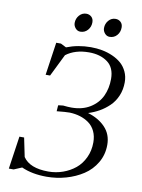

<svg xmlns="http://www.w3.org/2000/svg" viewBox="-96 -947 753 1020"><g transform="rotate(10 280.5 -437.0)"><path d="M22.9 0 48.8 -176.8H74.2L95.2 -75.2Q131.3 -21 231.9 -21Q272.5 -21 309.8 -34.2Q347.2 -47.4 376.5 -71.3Q405.8 -95.2 423.3 -132.6Q440.9 -169.9 440.9 -214.8Q440.9 -248.5 428.5 -274.7Q416 -300.8 394.3 -316.4Q372.6 -332 346.2 -340.1Q319.8 -348.1 290 -349.1Q267.6 -349.1 220.2 -344.2L222.2 -372.1L223.1 -377L249 -379.9Q274.9 -377 293.9 -377Q352.5 -377 394.3 -402.8Q436 -428.7 455.6 -470.2Q475.1 -511.7 475.1 -563Q475.1 -624.5 435.8 -653.3Q396.5 -682.1 335.9 -682.1Q260.7 -682.1 211.9 -645L152.8 -524.9H128.9L154.8 -702.1H180.2L210 -687Q271 -710.9 340.8 -710.9Q372.6 -710.9 402.1 -705.3Q431.6 -699.7 458.7 -687.7Q485.8 -675.8 505.9 -658.2Q525.9 -640.6 537.8 -615Q549.8 -589.4 549.8 -558.1Q549.8 -518.6 535.6 -485.1Q521.5 -451.7 497.1 -428.2Q472.7 -404.8 445.1 -389.2Q417.5 -373.5 386.2 -363.8Q444.3 -346.7 480.2 -309.1Q516.1 -271.5 516.1 -214.8Q516.1 -161.6 490.7 -118.4Q465.3 -75.2 423.8 -48.1Q382.3 -21 331.5 -6.6Q280.8 7.8 227.1 7.8Q148.9 7.8 91.8 -18.1L48.8 0ZM232.9 -823.2Q232.9 -846.7 248.3 -864.3Q263.7 -881.8 286.1 -881.8Q302.2 -881.8 313.7 -871.3Q325.2 -860.8 325.2 -841.8Q325.2 -817.4 309.6 -799.8Q293.9 -782.2 270 -782.2Q254.4 -782.2 243.7 -794.9Q232.9 -807.6 232.9 -823.2ZM391.1 -823.2Q391.1 -846.7 406.2 -864.3Q421.4 -881.8 443.8 -881.8Q460 -881.8 471.4 -871.3Q482.9 -860.8 482.9 -841.8Q482.9 -816.9 467.5 -799.6Q452.1 -782.2 428.2 -782.2Q412.6 -782.2 401.9 -794.9Q391.1 -807.6 391.1 -823.2Z"/></g></svg>

Font: Dihjauti S
Style: Italic
Weight: 400
Italic angle: -9°
Designer: T. Christopher White
Version: Version 3.0.0